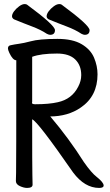

<svg xmlns="http://www.w3.org/2000/svg" viewBox="-20 -906 540 943"><path d="M113 17Q97 17 77.5 8Q58 -1 58 -17Q58 -29 59 -58.5Q60 -88 60 -610Q43 -610 26 -646Q19 -661 19 -668Q19 -682 33 -684Q51 -688 73.5 -691Q96 -694 130 -703Q173 -715 262 -715Q337 -715 381 -689Q425 -663 442 -622.5Q459 -582 459 -541Q459 -434 377 -378Q314 -334 224 -334H227Q318 -227 392 -110Q429 -57 455 -37Q489 -10 489 5Q489 17 467 17Q396 17 339 -59Q165 -310 138 -320Q138 -81 139 -48.5Q140 -16 140 1Q140 17 113 17ZM153 -394Q221 -394 264 -404Q333 -419 364 -480Q379 -508 379 -537Q379 -585 349.5 -614Q320 -643 260 -643Q181 -643 138 -627V-405L137 -401Q137 -394 153 -394ZM226 -735Q220 -735 210 -740Q180 -760 137.5 -776Q95 -792 49 -811Q39 -817 39 -826Q39 -837 49 -850.5Q59 -864 74 -875Q89 -886 101 -886Q109 -886 113 -883Q250 -782 250 -758Q250 -735 226 -735ZM396 -735Q390 -735 380 -740Q350 -760 307.5 -776Q265 -792 219 -811Q209 -817 209 -826Q209 -837 219 -850.5Q229 -864 244 -875Q259 -886 271 -886Q279 -886 283 -883Q420 -782 420 -758Q420 -735 396 -735Z"/></svg>

Font: LXGW WenKai Mono Medium
Style: Regular
Weight: 500
Monospace: yes
Designer: LXGW / Fontworks Inc.
Foundry: LXGW / Fontworks Inc.
Version: Version 1.520; June 14, 2025